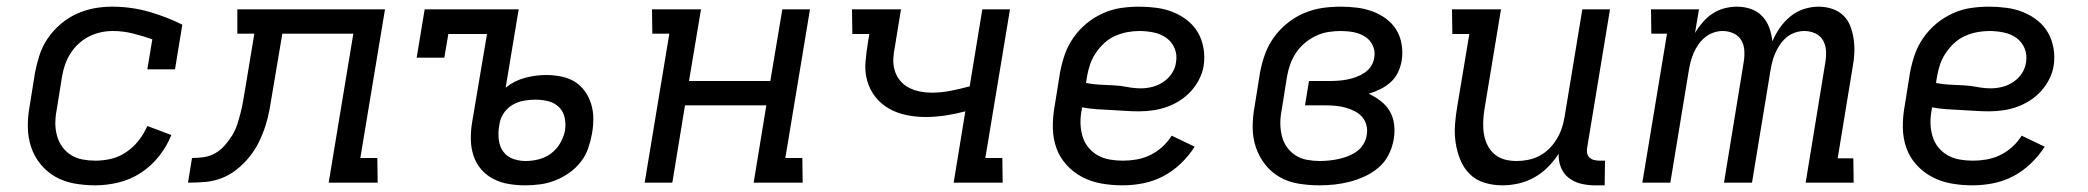

<svg xmlns="http://www.w3.org/2000/svg" viewBox="-20 -548 6265 576"><path d="M266 8Q234 8 203 2.5Q172 -3 146.5 -17.5Q121 -32 102 -55Q83 -78 73.5 -106.5Q64 -135 63.5 -166.5Q63 -198 69 -230L85 -330Q90 -356 98.5 -382.5Q107 -409 123 -432.5Q139 -456 161 -475Q183 -494 209 -506Q235 -518 262 -523Q289 -528 316 -528Q373 -528 426 -513Q479 -498 527 -474L505 -340H422L437 -430Q409 -440 379 -447.5Q349 -455 318 -455Q300 -455 282 -451Q264 -447 247 -438.5Q230 -430 215.5 -416.5Q201 -403 191 -387Q181 -371 175 -353.5Q169 -336 166 -318L150 -218Q146 -198 146 -178.5Q146 -159 151 -141Q156 -123 166.5 -108Q177 -93 193 -83Q209 -73 228 -69.5Q247 -66 266 -66Q290 -66 313.5 -71.5Q337 -77 358.5 -91.5Q380 -106 396 -126.5Q412 -147 422 -170L494 -143Q481 -110 457.5 -80Q434 -50 402.5 -29.5Q371 -9 335.5 -0.5Q300 8 266 8Z M544 0 556 -74Q573 -74 591 -76.5Q609 -79 625 -88Q641 -97 653.5 -111Q666 -125 676 -141Q686 -157 691.5 -174Q697 -191 701.5 -208.5Q706 -226 709 -243Q712 -260 715 -278L743 -447H692V-520H1135L1061 -74H1112L1113 0H966L1040 -447H827L797 -269Q793 -244 788.5 -219Q784 -194 776 -169.5Q768 -145 756.5 -121.5Q745 -98 728 -77Q711 -56 689.5 -39Q668 -22 643.5 -13Q619 -4 594 -2Q569 0 544 0Z M1556 8Q1531 8 1506.5 4Q1482 0 1460.5 -11Q1439 -22 1423.5 -40Q1408 -58 1400.5 -81Q1393 -104 1392.5 -129Q1392 -154 1396 -179L1441 -446H1325L1313 -375H1230L1254 -520H1536L1497 -285Q1523 -306 1555 -314.5Q1587 -323 1618 -323Q1641 -323 1663.5 -318.5Q1686 -314 1704 -303Q1722 -292 1734.5 -274.5Q1747 -257 1753.5 -236Q1760 -215 1760 -192.5Q1760 -170 1756 -147Q1752 -125 1744.5 -103Q1737 -81 1722 -62Q1707 -43 1687 -29Q1667 -15 1645 -6.5Q1623 2 1600.5 5Q1578 8 1556 8ZM1557 -65Q1576 -65 1596 -70Q1616 -75 1633 -87.5Q1650 -100 1660.5 -118.5Q1671 -137 1675 -156Q1678 -176 1674 -195Q1670 -214 1656.5 -227Q1643 -240 1624.5 -244.5Q1606 -249 1586 -249Q1569 -249 1552 -246Q1535 -243 1519.5 -234.5Q1504 -226 1493 -211Q1482 -196 1479 -179L1477 -167Q1474 -147 1476.5 -127.5Q1479 -108 1490 -93Q1501 -78 1519 -71.5Q1537 -65 1557 -65Z M1914 0 1988 -447H1937L1936 -520H2083L2047 -305H2291L2327 -520H2410L2336 -74H2387L2388 0H2241L2279 -232H2035L1997 0Z M2841 0 2876 -214Q2846 -206 2816 -201.5Q2786 -197 2756 -197Q2727 -197 2698.5 -203Q2670 -209 2646.5 -222.5Q2623 -236 2606 -257.5Q2589 -279 2581.5 -306Q2574 -333 2576.5 -362.5Q2579 -392 2584 -422L2588 -446H2537L2536 -520H2683L2665 -410Q2661 -391 2660 -372.5Q2659 -354 2664 -337Q2669 -320 2680 -306.5Q2691 -293 2706.5 -285Q2722 -277 2739.5 -273.5Q2757 -270 2775 -270Q2803 -270 2831.5 -275.5Q2860 -281 2889 -289L2927 -520H3010L2936 -74H2987L2988 0Z M3347 8Q3315 8 3284 2.5Q3253 -3 3226.5 -17Q3200 -31 3179.5 -53.5Q3159 -76 3149 -104.5Q3139 -133 3138.5 -165Q3138 -197 3144 -230L3160 -330Q3165 -357 3174 -383.5Q3183 -410 3200 -434.5Q3217 -459 3239.5 -477.5Q3262 -496 3288.5 -508Q3315 -520 3342.5 -524Q3370 -528 3397 -528Q3424 -528 3450 -524.5Q3476 -521 3499.5 -511.5Q3523 -502 3542.5 -486.5Q3562 -471 3574 -450Q3586 -429 3590.5 -403.5Q3595 -378 3591 -351Q3588 -331 3578 -311Q3568 -291 3553 -274.5Q3538 -258 3519 -246Q3500 -234 3480 -227Q3460 -220 3439 -217Q3418 -214 3397 -214Q3376 -214 3354.5 -215.5Q3333 -217 3311.5 -218Q3290 -219 3268.5 -220.5Q3247 -222 3226 -226L3225 -218Q3221 -198 3221.5 -178Q3222 -158 3227.5 -139.5Q3233 -121 3244.5 -106.5Q3256 -92 3272.5 -82.5Q3289 -73 3308.5 -69.5Q3328 -66 3348 -66Q3369 -66 3389.5 -69.5Q3410 -73 3430 -82.5Q3450 -92 3467 -107.5Q3484 -123 3495 -141L3564 -108Q3547 -81 3522.5 -57.5Q3498 -34 3469 -19Q3440 -4 3409 2Q3378 8 3347 8ZM3403 -283Q3420 -283 3437.5 -287.5Q3455 -292 3470.5 -302.5Q3486 -313 3496 -328.5Q3506 -344 3508 -361Q3512 -383 3504 -402.5Q3496 -422 3479.5 -434Q3463 -446 3441.5 -450.5Q3420 -455 3398 -455Q3380 -455 3361.5 -451.5Q3343 -448 3325 -440Q3307 -432 3292.5 -418.5Q3278 -405 3267 -388.5Q3256 -372 3250 -354Q3244 -336 3241 -318L3238 -299Q3259 -295 3279.5 -294Q3300 -293 3321 -292Q3342 -291 3362 -287Q3382 -283 3403 -283Z M3938 8Q3907 8 3876 3Q3845 -2 3819.5 -16.5Q3794 -31 3775.5 -54.5Q3757 -78 3747.5 -106.5Q3738 -135 3738 -166.5Q3738 -198 3744 -230L3760 -330Q3765 -357 3774.5 -384Q3784 -411 3801 -435Q3818 -459 3841.5 -478Q3865 -497 3892 -508.5Q3919 -520 3946.5 -524Q3974 -528 4002 -528Q4027 -528 4051 -525Q4075 -522 4097 -514Q4119 -506 4138 -492Q4157 -478 4169 -458.5Q4181 -439 4185 -414.5Q4189 -390 4185 -366Q4182 -348 4174 -331Q4166 -314 4152 -301.5Q4138 -289 4121 -280.5Q4104 -272 4086 -267Q4105 -258 4122 -245Q4139 -232 4149.5 -214Q4160 -196 4162.5 -173.5Q4165 -151 4161 -129Q4157 -106 4146 -84Q4135 -62 4116.5 -46Q4098 -30 4075.5 -19.5Q4053 -9 4030 -3Q4007 3 3984 5.5Q3961 8 3938 8ZM3939 -65Q3953 -65 3967.5 -66.5Q3982 -68 3996 -71Q4010 -74 4024 -79.5Q4038 -85 4050 -93.5Q4062 -102 4070 -115Q4078 -128 4080 -142Q4083 -157 4079.5 -171.5Q4076 -186 4066.5 -197Q4057 -208 4044 -214.5Q4031 -221 4017 -225Q4003 -229 3987.5 -230.5Q3972 -232 3957 -232H3895L3907 -305H3969Q3982 -305 3995.5 -306Q4009 -307 4022 -309.5Q4035 -312 4048.5 -317Q4062 -322 4074 -330Q4086 -338 4093.5 -350Q4101 -362 4103 -376Q4106 -395 4098 -412Q4090 -429 4074.5 -438.5Q4059 -448 4040.5 -451.5Q4022 -455 4002 -455Q3984 -455 3965 -452Q3946 -449 3928 -440.5Q3910 -432 3894.5 -419Q3879 -406 3868 -389.5Q3857 -373 3850.5 -354.5Q3844 -336 3841 -318L3825 -218Q3821 -198 3821 -178.5Q3821 -159 3825.5 -140.5Q3830 -122 3840.5 -107Q3851 -92 3866.5 -82Q3882 -72 3901 -68.5Q3920 -65 3939 -65Z M4487 8Q4459 8 4433 0Q4407 -8 4389 -26Q4371 -44 4361 -68.5Q4351 -93 4347 -119.5Q4343 -146 4345 -174Q4347 -202 4352 -230L4388 -446H4337L4336 -520H4483L4433 -218Q4430 -199 4429.5 -180.5Q4429 -162 4432 -144.5Q4435 -127 4443 -111.5Q4451 -96 4464 -85Q4477 -74 4494 -69.5Q4511 -65 4530 -65Q4547 -65 4564.5 -68.5Q4582 -72 4597.5 -80Q4613 -88 4626 -100.5Q4639 -113 4648.5 -128Q4658 -143 4664 -159.5Q4670 -176 4673 -193L4727 -520H4810L4742 -108Q4740 -99 4741 -91Q4742 -83 4747 -77Q4752 -71 4760.5 -68.5Q4769 -66 4778 -66H4795L4794 8H4765Q4743 8 4722.5 3Q4702 -2 4686 -14.5Q4670 -27 4662.5 -46.5Q4655 -66 4656 -87Q4642 -65 4623.5 -46.5Q4605 -28 4582.5 -15.5Q4560 -3 4535.5 2.5Q4511 8 4487 8Z M4907 0 4981 -447H4934L4933 -520H5077L5065 -449Q5075 -466 5088.5 -481.5Q5102 -497 5118 -507.5Q5134 -518 5153 -523Q5172 -528 5191 -528Q5213 -528 5233 -521Q5253 -514 5267 -499Q5281 -484 5288 -464.5Q5295 -445 5297 -424Q5306 -445 5319.5 -464.5Q5333 -484 5351.5 -499Q5370 -514 5392 -521Q5414 -528 5436 -528Q5457 -528 5476.5 -521.5Q5496 -515 5510 -501.5Q5524 -488 5531 -469.5Q5538 -451 5541 -430.5Q5544 -410 5543 -389Q5542 -368 5538 -347L5493 -73H5540L5541 0H5397L5456 -361Q5459 -379 5458 -396Q5457 -413 5449 -427Q5441 -441 5425.5 -448Q5410 -455 5393 -455Q5379 -455 5364.5 -450Q5350 -445 5339 -435.5Q5328 -426 5319.5 -413.5Q5311 -401 5305.5 -388Q5300 -375 5296.5 -361Q5293 -347 5291 -334L5236 0H5152L5211 -361Q5214 -379 5213 -396Q5212 -413 5204 -427Q5196 -441 5180.5 -448Q5165 -455 5148 -455Q5134 -455 5120 -450Q5106 -445 5094.5 -435.5Q5083 -426 5074.5 -413.5Q5066 -401 5060.5 -388Q5055 -375 5051.5 -361Q5048 -347 5046 -334L4991 0Z M5897 8Q5865 8 5834 2.5Q5803 -3 5776.5 -17Q5750 -31 5729.5 -53.5Q5709 -76 5699 -104.5Q5689 -133 5688.5 -165Q5688 -197 5694 -230L5710 -330Q5715 -357 5724 -383.5Q5733 -410 5750 -434.5Q5767 -459 5789.5 -477.5Q5812 -496 5838.5 -508Q5865 -520 5892.5 -524Q5920 -528 5947 -528Q5974 -528 6000 -524.5Q6026 -521 6049.5 -511.5Q6073 -502 6092.5 -486.5Q6112 -471 6124 -450Q6136 -429 6140.5 -403.5Q6145 -378 6141 -351Q6138 -331 6128 -311Q6118 -291 6103 -274.5Q6088 -258 6069 -246Q6050 -234 6030 -227Q6010 -220 5989 -217Q5968 -214 5947 -214Q5926 -214 5904.5 -215.5Q5883 -217 5861.5 -218Q5840 -219 5818.5 -220.5Q5797 -222 5776 -226L5775 -218Q5771 -198 5771.5 -178Q5772 -158 5777.5 -139.5Q5783 -121 5794.5 -106.5Q5806 -92 5822.5 -82.5Q5839 -73 5858.5 -69.5Q5878 -66 5898 -66Q5919 -66 5939.5 -69.5Q5960 -73 5980 -82.5Q6000 -92 6017 -107.5Q6034 -123 6045 -141L6114 -108Q6097 -81 6072.5 -57.5Q6048 -34 6019 -19Q5990 -4 5959 2Q5928 8 5897 8ZM5953 -283Q5970 -283 5987.5 -287.5Q6005 -292 6020.5 -302.5Q6036 -313 6046 -328.5Q6056 -344 6058 -361Q6062 -383 6054 -402.5Q6046 -422 6029.5 -434Q6013 -446 5991.5 -450.5Q5970 -455 5948 -455Q5930 -455 5911.5 -451.5Q5893 -448 5875 -440Q5857 -432 5842.5 -418.5Q5828 -405 5817 -388.5Q5806 -372 5800 -354Q5794 -336 5791 -318L5788 -299Q5809 -295 5829.5 -294Q5850 -293 5871 -292Q5892 -291 5912 -287Q5932 -283 5953 -283Z"/></svg>

Font: Iosevka Etoile
Style: Italic
Weight: 400
Italic angle: -9°
Designer: Belleve Invis
Foundry: Belleve Invis
Version: Version 22.1.2; ttfautohint (v1.8.4)